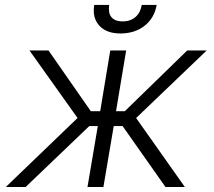

<svg xmlns="http://www.w3.org/2000/svg" viewBox="-20 -747 854 767"><path d="M289.8 -275.6 97.7 -545.5H173.7L342.7 -302.9H380.3L420.5 -545.5H484L443.5 -302.9H478.7L728 -545.5H805.8L523.8 -275.6L718.4 0H641L469.8 -243.3H434.3L393.1 0H329.5L370.7 -243.3H336.6L82.4 0H3.2ZM356.5 -727.3H416.2Q414.1 -713.4 415.7 -701.3Q417.3 -689.3 423.7 -680.4Q430 -671.5 441.4 -666.5Q452.8 -661.6 469.8 -661.6Q486.9 -661.6 500 -666.5Q513.1 -671.5 522.7 -680.4Q532.3 -689.3 538.2 -701.3Q544 -713.4 546.2 -727.3H605.8Q601.2 -699.9 588.2 -678.6Q575.3 -657.3 556.1 -642.8Q536.9 -628.2 512.8 -620.7Q488.6 -613.3 461.6 -613.3Q404.8 -613.3 376.4 -644.9Q348 -676.5 356.5 -727.3Z"/></svg>

Font: Inter P Light
Style: Italic
Weight: 300
Italic angle: 9.39999°
Designer: Rasmus Andersson
Foundry: rsms
Version: Version 3.018;git-588b23468